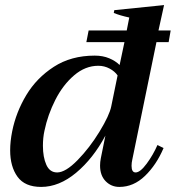

<svg xmlns="http://www.w3.org/2000/svg" viewBox="-20 -726 692 756"><path d="M20 -134Q20 -169 28 -209Q43 -284 83.5 -351.5Q124 -419 192 -463Q260 -507 353 -507Q385 -507 410 -496.5Q435 -486 451 -470L470 -560H320L329 -606H479L489 -657Q452 -665 428 -675L430 -686L626 -706L604 -606H652L644 -560H596L501 -98Q498 -85 498 -73Q498 -47 514 -47Q532 -47 557.5 -81.5Q583 -116 600 -155L624 -143Q596 -77 551 -33.5Q506 10 450 10Q418 10 396 -12.5Q374 -35 374 -74Q374 -88 377 -103L395 -192Q347 -102 280 -46Q213 10 142 10Q78 10 49 -30Q20 -70 20 -134ZM418 -307 443 -429Q432 -445 411.5 -456Q391 -467 367 -467Q316 -467 272 -429.5Q228 -392 198 -333Q168 -274 155 -211Q149 -184 149 -152Q149 -107 162.5 -77Q176 -47 205 -47Q238 -47 285.5 -95.5Q333 -144 372 -208Q411 -272 418 -307Z"/></svg>

Font: Trirong SemiBold
Style: Italic
Weight: 600
Italic angle: -12°
Designer: Katatrad Team
Foundry: CadsonDemak
Version: Version 1.001